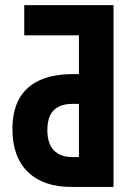

<svg xmlns="http://www.w3.org/2000/svg" viewBox="-20 -734 531 754"><path d="M258.8 0Q149.9 0 89.4 -58.8Q28.8 -117.7 28.8 -227.1Q28.8 -299.3 55.9 -347.2Q83 -395 136 -418.9Q189 -442.9 266.1 -442.9H290V-595.2H75.2V-713.9H425.8V0ZM265.1 -117.2H290V-326.2H266.1Q232.4 -326.2 210.2 -314.9Q188 -303.7 177 -281Q166 -258.3 166 -223.1Q166 -170.4 191.2 -143.8Q216.3 -117.2 265.1 -117.2Z"/></svg>

Font: Open Sans Condensed
Style: Regular
Weight: 400
Width: 3
Designer: Monotype Design Team
Foundry: Monotype Imaging Inc.
Version: Version 3.000